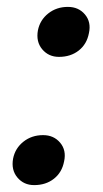

<svg xmlns="http://www.w3.org/2000/svg" viewBox="-20 -527 298 557"><path d="M79 10Q49 10 30.5 -12Q12 -34 18 -67Q24 -97 48 -116Q72 -135 105 -135Q136 -135 154.5 -113Q173 -91 166 -59Q160 -27 136.5 -8.5Q113 10 79 10ZM151 -362Q121 -362 102.5 -384Q84 -406 90 -439Q96 -469 120 -488Q144 -507 177 -507Q208 -507 226.5 -485Q245 -463 238 -431Q232 -399 208.5 -380.5Q185 -362 151 -362Z"/></svg>

Font: REM
Style: Italic
Weight: 400
Italic angle: -11°
Designer: Octavio Pardo
Foundry: Ashler Design
Version: Version 1.005;gftools[0.9.28]